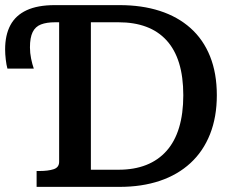

<svg xmlns="http://www.w3.org/2000/svg" viewBox="-21 -730 918 750"><path d="M193 -710H446Q533 -710 603 -687.5Q673 -665 723 -620.5Q773 -576 799.5 -510Q826 -444 826 -358Q826 -273 799.5 -206Q773 -139 723 -93Q673 -47 603 -23.5Q533 0 446 0H122V-62H133Q167 -62 188.5 -69Q210 -76 210 -98V-643H194Q161 -643 139 -634.5Q117 -626 106.5 -604.5Q96 -583 96 -545Q96 -523 100.5 -501Q105 -479 111 -462H8Q4 -476 1.5 -497.5Q-1 -519 -1 -537Q-1 -593 19.5 -631.5Q40 -670 83 -690Q126 -710 193 -710ZM442 -643H334V-67H442Q503 -67 550 -85.5Q597 -104 629.5 -140.5Q662 -177 678.5 -231.5Q695 -286 695 -358Q695 -430 678.5 -483.5Q662 -537 629.5 -572.5Q597 -608 550 -625.5Q503 -643 442 -643Z"/></svg>

Font: Roboto Serif Medium
Style: Regular
Weight: 500
Designer: Greg Gazdowicz
Foundry: Commercial Type
Version: Version 1.008